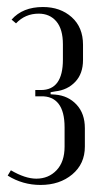

<svg xmlns="http://www.w3.org/2000/svg" viewBox="-20 -523 299 550"><path d="M96.2 6.8Q44.9 6.8 2 -20L11.2 -35.2Q52.2 -11.2 84 -11.2Q119.1 -11.2 142.1 -35.4Q165 -59.6 165 -103V-158.2Q165 -203.6 147.7 -225.8Q130.4 -248 97.2 -247.1H81.1V-265.1H97.2Q160.2 -265.1 160.2 -352.1V-396Q160.2 -439.5 141.4 -461.7Q122.6 -483.9 90.8 -483.9Q52.2 -483.9 25.9 -456.1L13.2 -466.8Q44.9 -502.9 103 -502.9Q152.8 -502.9 185.3 -473.9Q217.8 -444.8 217.8 -395V-351.1Q217.8 -312 195.6 -288.6Q173.3 -265.1 138.2 -261.2L125 -258.8V-252.9L138.2 -252Q175.3 -249 199.2 -223.4Q223.1 -197.8 223.1 -155.8V-103Q223.1 -53.7 187 -23.4Q150.9 6.8 96.2 6.8Z"/></svg>

Font: Moniqa Narrow Heading
Style: Regular
Weight: 400
Width: 4
Designer: Rajesh Rajput
Foundry: Rajesh Rajput
Version: Version 1.000